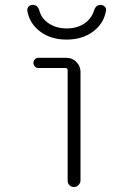

<svg xmlns="http://www.w3.org/2000/svg" viewBox="-20 -752 540 772"><path d="M89.8 -709Q88.9 -718.8 95.2 -725.6Q101.6 -732.4 112.3 -732.4Q131.8 -732.4 138.7 -708Q147.5 -676.8 177.2 -657.2Q207 -637.7 248.5 -637.7Q290 -637.7 318.8 -657.2Q347.7 -676.8 357.4 -708Q365.2 -732.4 383.8 -732.4Q393.6 -732.4 400.9 -725.6Q408.2 -718.8 406.2 -709Q397.5 -657.2 354 -625Q310.5 -592.8 247.6 -592.8Q184.6 -592.8 141.6 -625Q98.6 -657.2 89.8 -709ZM252 -26.4V-469.7Q252 -478.5 243.2 -478.5H133.8Q126 -478.5 120.1 -484.9Q114.3 -491.2 114.3 -499Q114.3 -506.8 120.1 -513.2Q126 -519.5 133.8 -519.5H247.1Q270.5 -519.5 287.1 -502.9Q303.7 -486.3 303.7 -462.9V-26.4Q303.7 -16.6 295.9 -8.3Q288.1 0 277.3 0Q266.6 0 259.3 -7.3Q252 -14.6 252 -26.4Z"/></svg>

Font: Rounded-X Mgen+ 1mn light
Style: Regular
Weight: 200
Designer: [Source Han Sans]
Ryoko NISHIZUKA  (kana & ideographs); Paul D. Hunt (Latin, Greek & Cyrillic); Wenlong ZHANG  (bopomofo
Version: Version 1.059.20150602